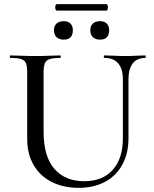

<svg xmlns="http://www.w3.org/2000/svg" viewBox="-20 -892 740 925"><path d="M572 -510Q572 -560 549.5 -586.5Q527 -613 483 -613Q480 -613 480 -619Q480 -625 483 -625Q506 -625 531 -623.5Q556 -622 585 -622Q610 -622 634.5 -623.5Q659 -625 680 -625Q682 -625 682 -619Q682 -613 680 -613Q640 -613 619.5 -586.5Q599 -560 599 -510V-227Q599 -152 569 -98Q539 -44 485 -15.5Q431 13 359 13Q285 13 229 -15.5Q173 -44 142 -97Q111 -150 111 -223V-544Q111 -573 105 -587.5Q99 -602 81.5 -607.5Q64 -613 30 -613Q27 -613 27 -619Q27 -625 30 -625Q55 -625 85 -623.5Q115 -622 150 -622Q186 -622 216.5 -623.5Q247 -625 270 -625Q273 -625 273 -619Q273 -613 270 -613Q236 -613 218.5 -607Q201 -601 195.5 -586Q190 -571 190 -542V-258Q190 -138 242 -78.5Q294 -19 386 -19Q474 -19 523 -73.5Q572 -128 572 -226ZM287 -701Q265 -701 252.5 -713Q240 -725 240 -747Q240 -767 252.5 -778.5Q265 -790 287 -790Q308 -790 319.5 -778.5Q331 -767 331 -747Q331 -701 287 -701ZM462 -701Q440 -701 427.5 -713Q415 -725 415 -747Q415 -767 427.5 -778.5Q440 -790 462 -790Q483 -790 494.5 -778.5Q506 -767 506 -747Q506 -701 462 -701ZM254 -841Q249 -841 247 -849Q245 -857 247 -864.5Q249 -872 254 -872H492Q497 -872 499 -864.5Q501 -857 499 -849Q497 -841 492 -841Z"/></svg>

Font: Cormorant Garamond Light Medium
Style: Regular
Weight: 500
Version: Version 4.001